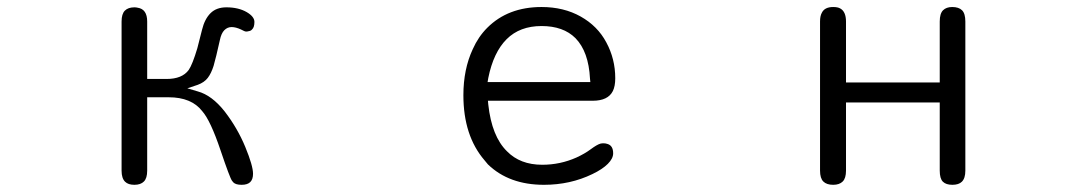

<svg xmlns="http://www.w3.org/2000/svg" viewBox="-20 -510 3040 542"><path d="M450.2 -287.1H395.5V-449.2Q395.5 -484.4 368.2 -488.3Q364.3 -489.3 359.4 -489.3Q341.8 -489.3 332.5 -480Q323.2 -470.7 323.2 -449.2V-28.3Q323.2 -6.8 333 2.9Q341.8 11.7 359.4 11.7Q377 11.7 386.2 2.4Q395.5 -6.8 395.5 -28.3V-235.4H456.1Q520.5 -235.4 550.8 -196.3Q574.2 -169.9 602.5 -85.9Q602.5 -85.9 602.5 -85.9Q628.9 -7.8 634.8 0Q636.7 2.9 638.7 4.9Q645.5 11.7 662.1 11.7Q678.7 11.7 686.5 3.9Q694.3 -3.9 694.3 -19.5Q694.3 -42 672.4 -95.2Q650.4 -148.4 614.3 -195.3Q578.1 -241.2 538.1 -252L508.8 -260.7L538.1 -270.5Q556.6 -277.3 566.4 -290Q576.2 -302.7 583 -324.2Q589.8 -347.7 600.6 -396.5Q604.5 -416 613.3 -424.8Q622.1 -433.6 633.8 -433.6Q645.5 -433.6 660.2 -426.8Q670.9 -420.9 674.8 -420.9Q678.7 -420.9 681.6 -421.9Q688.5 -422.9 691.4 -426.8Q698.2 -432.6 698.2 -448.2Q698.2 -462.9 676.8 -475.6Q653.3 -489.3 619.1 -489.3Q590.8 -489.3 574.2 -472.7Q557.6 -456.1 550.3 -425.8Q543 -395.5 537.1 -374Q523.4 -328.1 512.7 -312.5Q494.1 -287.1 450.2 -287.1Z M1510.7 -44.9Q1448.2 -44.9 1411.1 -83Q1368.2 -125 1358.4 -214.8L1357.4 -225.6H1653.3Q1696.3 -225.6 1710 -252.9Q1716.8 -266.6 1716.8 -289.1Q1716.8 -343.8 1691.4 -390.6Q1667 -436.5 1619.1 -463.4Q1571.3 -490.2 1508.8 -490.2Q1414.1 -490.2 1355.5 -431.6Q1330.1 -406.2 1314.5 -371.1Q1288.1 -314.5 1288.1 -241.2Q1288.1 -127 1347.7 -57.6Q1352.5 -51.8 1357.4 -45.9Q1417 11.7 1515.6 11.7Q1589.8 11.7 1652.3 -18.6Q1680.7 -32.2 1695.8 -47.4Q1710.9 -62.5 1710.9 -77.1Q1710.9 -98.6 1695.3 -103.5Q1689.5 -105.5 1684.1 -105.5Q1678.7 -105.5 1674.8 -104.5Q1665 -101.6 1647.9 -88.9Q1630.9 -76.2 1607.4 -65.4Q1561.5 -44.9 1510.7 -44.9ZM1358.4 -290Q1373 -362.3 1410.2 -399.4Q1447.3 -436.5 1508.8 -436.5Q1570.3 -436.5 1604.5 -402.3Q1641.6 -364.3 1645.5 -288.1L1646.5 -278.3H1356.4Z M2632.8 -449.2V-277.3H2368.2V-449.2Q2368.2 -477.5 2351.6 -486.3Q2344.7 -490.2 2332 -490.2Q2307.6 -490.2 2299.8 -473.6Q2294.9 -464.8 2294.9 -449.2V-28.3Q2294.9 -6.8 2304.2 2.4Q2313.5 11.7 2332 11.7Q2349.6 11.7 2358.9 2.4Q2368.2 -6.8 2368.2 -28.3V-220.7H2632.8V-28.3Q2632.8 -5.9 2641.6 2.9Q2650.4 11.7 2668.5 11.7Q2686.5 11.7 2695.3 2.9Q2705.1 -6.8 2705.1 -28.3V-449.2Q2705.1 -471.7 2695.8 -481Q2686.5 -490.2 2668 -490.2Q2651.4 -490.2 2642.1 -481Q2632.8 -471.7 2632.8 -449.2Z"/></svg>

Font: FakePearl
Style: ExtraLight
Weight: 300
Version: Version 1.2